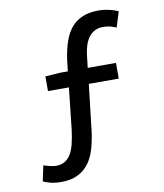

<svg xmlns="http://www.w3.org/2000/svg" viewBox="-85 -736 770 903"><g transform="rotate(-10 300.0 -285.0)"><path d="M135 97Q106 97 84.5 91.5Q63 86 49 79L65 5Q79 10 93.5 13.5Q108 17 123 18Q147 18 164 8.5Q181 -1 193 -19.5Q205 -38 212.5 -67Q220 -96 225 -135L247 -335H147V-405L218 -410H255L261 -462Q268 -513 281.5 -551.5Q295 -590 317 -615.5Q339 -641 371 -654Q403 -667 447 -667Q472 -667 497.5 -661Q523 -655 540 -647L517 -573Q504 -579 489 -583Q474 -587 453 -587Q430 -587 413 -577.5Q396 -568 384.5 -552Q373 -536 366.5 -515Q360 -494 357 -470L350 -410H485V-335H342L316 -111Q310 -66 298.5 -27.5Q287 11 266 38.5Q245 66 213 81.5Q181 97 135 97Z"/></g></svg>

Font: SauceCodePro Nerd Font Mono
Style: Regular
Weight: 500
Monospace: yes
Designer: Paul D. Hunt, Teo Tuominen
Foundry: Adobe Systems Incorporated
Version: Version 2.030;PS 1.000;hotconv 16.6.51;makeotf.lib2.5.65220;